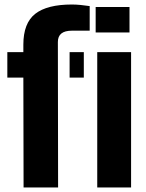

<svg xmlns="http://www.w3.org/2000/svg" viewBox="-20 -831 648 851"><path d="M12.5 -487V-600H83.5V-633Q83.5 -728.5 136.2 -769.8Q189 -811 298.5 -811Q316.5 -811 337.2 -809Q358 -807 377.5 -804V-695H298.5Q236.5 -695 236.5 -645L237.5 0H84.5L83.5 -487ZM288.5 -487V-600H351.5V-487ZM404 -687V-800H554V-687ZM411 0V-600H561V0Z"/></svg>

Font: Big Shoulders Stencil Text Black
Style: Regular
Weight: 900
Designer: Patric King
Foundry: XO Type Co
Version: Version 1.000